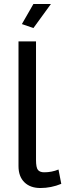

<svg xmlns="http://www.w3.org/2000/svg" viewBox="-20 -938 328 965"><path d="M148 -797 90 -817 148 -918H236ZM73 -730H161V-135Q161 -95 171 -83.5Q181 -72 202 -72Q240 -72 274 -86L288 -14Q237 7 183 7Q132 7 102.5 -22Q73 -51 73 -103Z"/></svg>

Font: Raleway-v4020 Medium
Style: Regular
Weight: 500
Designer: Matt McInerney, Pablo Impallari, Rodrigo Fuenzalida
Foundry: Matt McInerney, Pablo Impallari, Rodrigo Fuenzalida
Version: Version 4.020;PS 004.020;hotconv 1.0.88;makeotf.lib2.5.64775